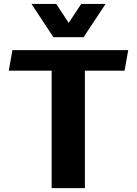

<svg xmlns="http://www.w3.org/2000/svg" viewBox="-20 -975 712 995"><path d="M419.9 0H247.6V-608.9H25.4L44.4 -715.3H644.5L625.5 -608.9H419.9ZM527.3 -954.6 413.1 -782.2H256.8L143.1 -954.6H271.5L335.9 -856.4L400.9 -954.6Z"/></svg>

Font: Proza Libre
Style: Bold
Weight: 700
Designer: Jasper de Waard
Foundry: Jasper de Waard
Version: Version 1.000; ttfautohint (v1.4.1.8-43bc)